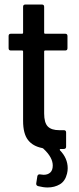

<svg xmlns="http://www.w3.org/2000/svg" viewBox="-20 -658 351 848"><path d="M245 6Q279 41 279 85Q279 97 276 109Q268 142 244.5 156Q221 170 190 170Q172 170 148 164Q139 161 140 152L145 120Q147 112 155 112Q159 112 163.5 113Q168 114 173 114Q191 114 202 104Q213 94 213 73Q213 37 172 -1Q172 -2 167 -4Q125 -12 103.5 -40Q82 -68 82 -124V-431Q82 -435 78 -435H28Q18 -435 18 -445V-499Q18 -509 28 -509H78Q82 -509 82 -513V-628Q82 -638 92 -638H165Q175 -638 175 -628V-513Q175 -509 179 -509H268Q278 -509 278 -499V-445Q278 -435 268 -435H179Q175 -435 175 -431V-157Q175 -116 191 -99.5Q207 -83 242 -83H262Q272 -83 272 -73V-10Q272 0 261 0H247Q242 2 245 6Z"/></svg>

Font: Barlow Semi Condensed Medium
Style: Regular
Weight: 500
Width: 4
Designer: Jeremy Tribby
Foundry: Tribby Type
Version: Version 1.422; ttfautohint (v1.8)